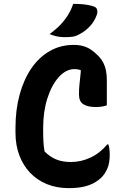

<svg xmlns="http://www.w3.org/2000/svg" viewBox="-20 -952 640 992"><path d="M335 20Q272 20 221.5 -1Q171 -22 135 -60Q99 -98 79.5 -150.5Q60 -203 60 -266V-292Q60 -385 81.5 -463.5Q103 -542 142.5 -599.5Q182 -657 237.5 -688.5Q293 -720 360 -720Q388 -720 409.5 -714Q431 -708 449 -696Q467 -684 483 -668Q502 -650 512.5 -630Q523 -610 527.5 -587.5Q532 -565 532 -538Q532 -505 532 -471.5Q532 -438 532 -408Q522 -404 507.5 -401.5Q493 -399 475 -399Q433 -399 410.5 -413.5Q388 -428 388 -464Q388 -487 390 -509.5Q392 -532 395 -558.5Q398 -585 401 -619L415 -579Q400 -589 389 -592Q378 -595 365 -595Q321 -595 284 -554Q247 -513 225 -444.5Q203 -376 203 -291V-273Q203 -242 204.5 -218Q206 -194 210 -170Q236 -143 268.5 -129Q301 -115 346 -115Q399 -115 448 -138Q497 -161 534 -206H540Q542 -199 543.5 -192.5Q545 -186 545.5 -179Q546 -172 546.5 -165.5Q547 -159 547 -153Q547 -109 534.5 -81Q522 -53 505 -36Q488 -19 464 -6Q440 7 408 13.5Q376 20 335 20ZM358 -932Q382 -932 401 -930.5Q420 -929 436 -926Q452 -923 466 -918Q479 -913 482 -901.5Q485 -890 480 -875Q474 -858 465.5 -844Q457 -830 446 -818Q435 -806 422 -795.5Q409 -785 392 -776Q375 -766 359 -763Q343 -760 318 -760Q303 -760 289.5 -761.5Q276 -763 263.5 -766.5Q251 -770 236 -776Q268 -799 291 -823Q314 -847 331 -874Q348 -901 358 -932Z"/></svg>

Font: Recursive Monospace Casual
Style: Bold
Weight: 700
Version: Version 1.047